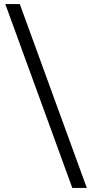

<svg xmlns="http://www.w3.org/2000/svg" viewBox="-20 -825 451 940"><path d="M334 95 6 -805H77L405 95Z"/></svg>

Font: Platypi SemiBold
Style: Regular
Weight: 600
Designer: David Sargent
Foundry: Bolt Cutter Type
Version: Version 1.200; ttfautohint (v1.8.4.7-5d5b)